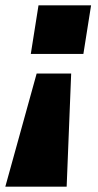

<svg xmlns="http://www.w3.org/2000/svg" viewBox="-61 -523 368 723"><path d="M-41 180 77 -246H207L190 180ZM55 -320 84 -503H282L253 -320Z"/></svg>

Font: Nunito Sans 8pt Black
Style: Italic
Weight: 900
Italic angle: -9°
Version: Version 3.101;gftools[0.9.27]